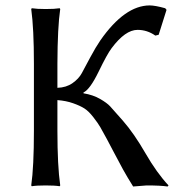

<svg xmlns="http://www.w3.org/2000/svg" viewBox="-20 -678 672 702"><path d="M104 -444.8Q104 -573.7 94.2 -645L96.2 -647.9Q114.3 -645 147.2 -645Q180.2 -645 198.2 -647.9L200.2 -645Q190.4 -579.1 189.9 -444.8V-356.9Q222.2 -357.9 245.1 -374Q268.1 -390.1 279.1 -410.6Q290 -431.2 310.1 -468.5Q330.1 -505.9 347.2 -530.8Q436 -657.7 526.9 -658.2Q546.9 -658.2 584 -647.9L588.9 -642.1L560.1 -550.8L547.9 -547.9Q518.1 -568.8 482.9 -568.8Q438 -568.8 388.2 -502Q372.1 -481 340.6 -416Q309.1 -351.1 285.2 -339.8V-336.9Q320.3 -331.1 345.7 -316.4Q371.1 -301.8 382.6 -289.3Q394 -276.9 429.2 -236.8Q470.2 -189.9 511.7 -117.9Q553.2 -45.9 596.2 0L592.8 3.9Q566.9 0 516.1 0Q513.2 0 466.8 3.9Q444.8 -31.2 429.4 -59.1Q414.1 -86.9 395.5 -122.6Q377 -158.2 371.1 -168.9Q354.5 -199.7 346.4 -213.6Q338.4 -227.5 321.3 -249.5Q304.2 -271.5 288.6 -281.5Q272.9 -291.5 247.3 -300.5Q221.7 -309.6 189.9 -312V-200.2Q189.9 -71.3 200.2 0L198.2 2.9Q180.2 0 147 0Q113.8 0 96.2 2.9L94.2 0Q104 -67.9 104 -200.2Z"/></svg>

Font: Biolilbert
Style: Regular
Weight: 400
Designer: Philipp H. Poll
Foundry: Philipp H. Poll
Version: Version 1.1.0